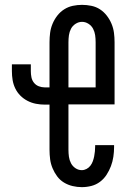

<svg xmlns="http://www.w3.org/2000/svg" viewBox="-20 -763 540 791"><path d="M317 8Q298 8 279 3.5Q260 -1 243.5 -11Q227 -21 215.5 -36.5Q204 -52 196.5 -70Q189 -88 186.5 -107Q184 -126 184 -146V-332H164Q146 -332 128 -335.5Q110 -339 93.5 -347.5Q77 -356 64 -369Q51 -382 43 -398.5Q35 -415 32 -433Q29 -451 29 -470V-498H107V-470Q107 -457 109.5 -444.5Q112 -432 120 -422Q128 -412 140 -407.5Q152 -403 164 -403H184V-589Q184 -609 186.5 -628Q189 -647 196.5 -665Q204 -683 216 -698.5Q228 -714 244.5 -724.5Q261 -735 280 -739Q299 -743 318 -743Q337 -743 356.5 -739Q376 -735 392 -724.5Q408 -714 420 -698.5Q432 -683 439.5 -665Q447 -647 449.5 -628Q452 -609 452 -589V-333H262V-146Q262 -131 264 -117Q266 -103 272.5 -90.5Q279 -78 291 -70Q303 -62 317 -62Q327 -62 336.5 -67Q346 -72 352.5 -80.5Q359 -89 362.5 -99Q366 -109 368 -119Q370 -129 371 -139.5Q372 -150 372 -160V-165H450V-157Q450 -137 447 -117Q444 -97 437 -78.5Q430 -60 419 -43Q408 -26 392 -14Q376 -2 356.5 3Q337 8 317 8ZM374 -403V-589Q374 -604 372 -618Q370 -632 363.5 -644.5Q357 -657 344.5 -665Q332 -673 318 -673Q304 -673 291.5 -665Q279 -657 272.5 -644.5Q266 -632 264 -618Q262 -604 262 -589V-403Z"/></svg>

Font: Iosevka NFM
Style: Regular
Weight: 400
Monospace: yes
Designer: Belleve Invis
Foundry: Belleve Invis
Version: Version 29.0.4; ttfautohint (v1.8.4);Nerd Fonts 3.3.0